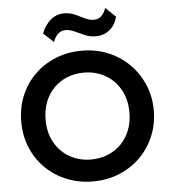

<svg xmlns="http://www.w3.org/2000/svg" viewBox="-62 -996 953 1068"><g transform="rotate(-5 415.0 -462.0)"><path d="M415 15Q335.5 15 267.8 -12.8Q200 -40.5 150 -90Q100 -139.5 72.5 -206Q45 -272.5 45 -350Q45 -428 72.5 -494.5Q100 -561 150 -610.5Q200 -660 267.8 -687.5Q335.5 -715 415 -715Q494 -715 561.5 -687Q629 -659 679 -609Q729 -559 757 -492.8Q785 -426.5 785 -350Q785 -272.5 757 -206Q729 -139.5 679 -90Q629 -40.5 561.5 -12.8Q494 15 415 15ZM415 -107.5Q464.5 -107.5 507.2 -124.8Q550 -142 581.8 -173.8Q613.5 -205.5 631.2 -250.2Q649 -295 649 -350Q649 -423.5 618 -478Q587 -532.5 534 -562.5Q481 -592.5 415 -592.5Q365 -592.5 322.5 -575.5Q280 -558.5 248.2 -526.5Q216.5 -494.5 198.8 -450Q181 -405.5 181 -350Q181 -276.5 211.8 -222Q242.5 -167.5 295.5 -137.5Q348.5 -107.5 415 -107.5ZM265 -776.5 208.5 -829.5Q228.5 -878 260.8 -904.2Q293 -930.5 335 -930.5Q367.5 -930.5 395.2 -918Q423 -905.5 448 -893Q473 -880.5 498 -880.5Q521 -880.5 538 -895.5Q555 -910.5 565.5 -940.5L621.5 -886.5Q608.5 -838.5 576 -813.2Q543.5 -788 500.5 -788Q468 -788 439.5 -800.2Q411 -812.5 385 -824.8Q359 -837 334.5 -837Q312 -837 294.5 -822.5Q277 -808 265 -776.5Z"/></g></svg>

Font: Geologica Medium
Style: Regular
Weight: 500
Designer: Sindre Bremnes, Frode Helland
Foundry: Monokrom Skriftforlag AS
Version: Version 1.010;gftools[0.9.28]